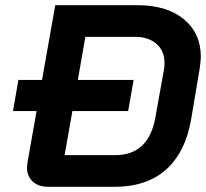

<svg xmlns="http://www.w3.org/2000/svg" viewBox="-20 -720 794 740"><path d="M754 -501Q754 -488 750 -458L717 -262Q695 -133 620 -66.5Q545 0 422 0H166Q128 0 106 -20.5Q84 -41 84 -75Q84 -80 86 -94L121 -292H30L51 -412H142L193 -700H510Q623 -700 688.5 -646Q754 -592 754 -501ZM614 -478Q614 -524 583 -551Q552 -578 500 -578H309L280 -412H495L474 -292H259L229 -122H424Q553 -122 579 -268L612 -452Q614 -461 614 -478Z"/></svg>

Font: Bai Jamjuree
Style: Bold Italic
Weight: 700
Italic angle: -10°
Designer: Katatrad Aksorn Co.,Ltd.
Foundry: Cadson Demak Co.,Ltd.
Version: Version 1.000; ttfautohint (v1.6)